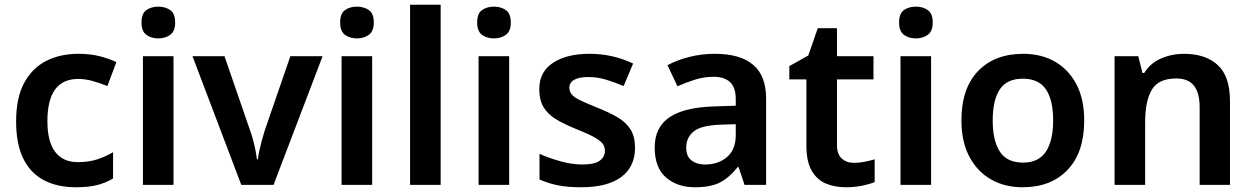

<svg xmlns="http://www.w3.org/2000/svg" viewBox="-20 -780 5286 810"><path d="M300 10Q222 10 165.5 -19.5Q109 -49 78.5 -110.5Q48 -172 48 -268Q48 -368 82 -430.5Q116 -493 175 -523Q234 -553 311 -553Q362 -553 402 -542.5Q442 -532 471 -518L433 -417Q401 -430 370 -438.5Q339 -447 310 -447Q180 -447 180 -269Q180 -182 213 -139Q246 -96 308 -96Q354 -96 389.5 -107.5Q425 -119 457 -138V-27Q425 -8 389 1Q353 10 300 10Z M712 -543V0H583V-543ZM648 -752Q677 -752 698 -737.5Q719 -723 719 -685Q719 -648 698 -633Q677 -618 648 -618Q618 -618 597.5 -633Q577 -648 577 -685Q577 -723 597.5 -737.5Q618 -752 648 -752Z M998 0 792 -543H927L1035 -230Q1042 -211 1048 -188.5Q1054 -166 1058 -145Q1062 -124 1064 -108H1068Q1070 -125 1074.5 -146Q1079 -167 1085 -189Q1091 -211 1097 -230L1205 -543H1341L1134 0Z M1550 -543V0H1421V-543ZM1486 -752Q1515 -752 1536 -737.5Q1557 -723 1557 -685Q1557 -648 1536 -633Q1515 -618 1486 -618Q1456 -618 1435.5 -633Q1415 -648 1415 -685Q1415 -723 1435.5 -737.5Q1456 -752 1486 -752Z M1839 0H1710V-760H1839Z M2128 -543V0H1999V-543ZM2064 -752Q2093 -752 2114 -737.5Q2135 -723 2135 -685Q2135 -648 2114 -633Q2093 -618 2064 -618Q2034 -618 2013.5 -633Q1993 -648 1993 -685Q1993 -723 2013.5 -737.5Q2034 -752 2064 -752Z M2659 -157Q2659 -76 2600.5 -33Q2542 10 2432 10Q2375 10 2334.5 2Q2294 -6 2256 -23V-131Q2296 -113 2345 -99.5Q2394 -86 2436 -86Q2488 -86 2510 -102Q2532 -118 2532 -144Q2532 -160 2523.5 -172.5Q2515 -185 2489 -200Q2463 -215 2410 -236Q2358 -257 2324 -278Q2290 -299 2272.5 -329Q2255 -359 2255 -404Q2255 -477 2313 -515Q2371 -553 2466 -553Q2516 -553 2561 -543Q2606 -533 2651 -512L2611 -417Q2573 -433 2536.5 -444Q2500 -455 2463 -455Q2423 -455 2402.5 -443.5Q2382 -432 2382 -410Q2382 -394 2392 -381.5Q2402 -369 2428.5 -356.5Q2455 -344 2504 -324Q2552 -305 2586.5 -284.5Q2621 -264 2640 -234Q2659 -204 2659 -157Z M2996 -553Q3102 -553 3157 -507Q3212 -461 3212 -364V0H3121L3096 -75H3092Q3057 -31 3018 -10.5Q2979 10 2911 10Q2838 10 2790 -31Q2742 -72 2742 -158Q2742 -243 2804 -285Q2866 -327 2991 -331L3084 -334V-361Q3084 -412 3059.5 -434Q3035 -456 2991 -456Q2950 -456 2912 -444Q2874 -432 2838 -416L2796 -505Q2837 -527 2888.5 -540Q2940 -553 2996 -553ZM3019 -254Q2938 -251 2906.5 -225.5Q2875 -200 2875 -157Q2875 -120 2897.5 -103Q2920 -86 2955 -86Q3010 -86 3047 -117.5Q3084 -149 3084 -210V-256Z M3582 -93Q3606 -93 3628 -97.5Q3650 -102 3670 -108V-12Q3649 -3 3617 3.5Q3585 10 3549 10Q3502 10 3464.5 -5.5Q3427 -21 3404.5 -59.5Q3382 -98 3382 -166V-445H3310V-501L3390 -546L3430 -661H3511V-543H3665V-445H3511V-167Q3511 -130 3531 -111.5Q3551 -93 3582 -93Z M3908 -543V0H3779V-543ZM3844 -752Q3873 -752 3894 -737.5Q3915 -723 3915 -685Q3915 -648 3894 -633Q3873 -618 3844 -618Q3814 -618 3793.5 -633Q3773 -648 3773 -685Q3773 -723 3793.5 -737.5Q3814 -752 3844 -752Z M4554 -272Q4554 -137 4484 -63.5Q4414 10 4294 10Q4219 10 4161 -23Q4103 -56 4069.5 -119Q4036 -182 4036 -272Q4036 -407 4106 -480Q4176 -553 4297 -553Q4373 -553 4430.5 -520Q4488 -487 4521 -424.5Q4554 -362 4554 -272ZM4168 -272Q4168 -187 4198 -140.5Q4228 -94 4296 -94Q4362 -94 4392.5 -140.5Q4423 -187 4423 -272Q4423 -358 4392.5 -403Q4362 -448 4295 -448Q4228 -448 4198 -403Q4168 -358 4168 -272Z M4975 -553Q5066 -553 5117.5 -505.5Q5169 -458 5169 -354V0H5041V-327Q5041 -388 5017 -418.5Q4993 -449 4942 -449Q4867 -449 4839 -401Q4811 -353 4811 -264V0H4682V-543H4782L4800 -472H4807Q4833 -514 4878.5 -533.5Q4924 -553 4975 -553Z"/></svg>

Font: Noto Sans Kawi SemiBold
Style: Regular
Weight: 600
Designer: Fadhl Haqq
Version: Version 1.000